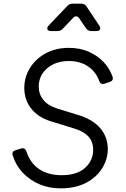

<svg xmlns="http://www.w3.org/2000/svg" viewBox="-20 -1019 687 1051"><path d="M311 12Q248 12 195.5 -10.5Q143 -33 105 -73Q67 -113 50 -167Q42 -190 66 -197L95 -206Q117 -213 125 -189Q146 -125 195.5 -92.5Q245 -60 317 -60Q401 -60 445.5 -100Q490 -140 490 -199Q490 -243 464 -271.5Q438 -300 388 -315L258 -355Q188 -377 150.5 -425Q113 -473 113 -537Q113 -597 144 -647Q175 -697 230 -727Q285 -757 357 -757Q418 -757 466.5 -735.5Q515 -714 548 -678.5Q581 -643 596 -599Q603 -578 580 -570L553 -561Q531 -554 523 -576Q504 -628 460.5 -656.5Q417 -685 357 -685Q285 -685 238.5 -645.5Q192 -606 192 -544Q192 -504 217 -472.5Q242 -441 296 -424L410 -389Q490 -364 530 -316Q570 -268 570 -203Q570 -147 539 -97.5Q508 -48 450.5 -18Q393 12 311 12ZM259 -849Q243 -849 239.5 -858.5Q236 -868 246 -879L348 -986Q360 -999 378 -999H425Q444 -999 454 -983L524 -878Q532 -865 527 -857Q522 -849 508 -849H480Q461 -849 451 -864L414 -918Q407 -929 397.5 -929.5Q388 -930 380 -921L324 -862Q312 -849 294 -849Z"/></svg>

Font: Pitagon Sans Text
Style: Italic
Weight: 400
Italic angle: -8°
Designer: Travis Tran
Foundry: Pitagon
Version: Version 1.001; ttfautohint (v1.8.4.7-5d5b);gftools[0.9.26]